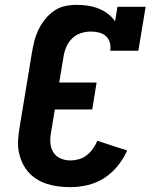

<svg xmlns="http://www.w3.org/2000/svg" viewBox="-20 -763 640 791"><path d="M270 8Q245 8 221 5Q197 2 174.5 -5Q152 -12 132 -24.5Q112 -37 97 -54Q82 -71 72 -92.5Q62 -114 57.5 -137.5Q53 -161 54.5 -185.5Q56 -210 60 -234L112 -549Q116 -572 122 -595.5Q128 -619 139 -641.5Q150 -664 166 -684Q182 -704 203 -718.5Q224 -733 248 -738Q272 -743 296 -743Q319 -743 342 -739.5Q365 -736 385.5 -728Q406 -720 424 -706.5Q442 -693 454 -675L464 -735H580L550 -554H434Q437 -571 432.5 -587.5Q428 -604 416 -614.5Q404 -625 387.5 -629Q371 -633 354 -633Q334 -633 313.5 -626.5Q293 -620 277.5 -605Q262 -590 253.5 -570.5Q245 -551 242 -531L224 -423H378L360 -312H206L190 -216Q186 -195 187.5 -174Q189 -153 199.5 -136Q210 -119 229 -110.5Q248 -102 270 -102Q287 -102 305 -107Q323 -112 337.5 -123.5Q352 -135 363 -150.5Q374 -166 381 -183L504 -143Q489 -109 464.5 -79Q440 -49 408.5 -29Q377 -9 341 -0.5Q305 8 270 8Z"/></svg>

Font: Iosevka Slab XBdEx
Style: Italic
Weight: 800
Width: 7
Italic angle: -9°
Monospace: yes
Designer: Belleve Invis
Foundry: Belleve Invis
Version: Version 11.1.1; ttfautohint (v1.8.3)